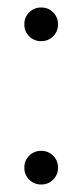

<svg xmlns="http://www.w3.org/2000/svg" viewBox="-20 -489 219 513"><path d="M90 -379Q71 -379 58 -392Q45 -405 45 -424Q45 -443 58 -456Q71 -469 90 -469Q109 -469 122 -456Q135 -443 135 -424Q135 -405 122 -392Q109 -379 90 -379ZM90 4Q71 4 58 -9Q45 -22 45 -41Q45 -60 58 -73Q71 -86 90 -86Q109 -86 122 -73Q135 -60 135 -41Q135 -22 122 -9Q109 4 90 4Z"/></svg>

Font: Cinzel
Style: Regular
Weight: 400
Designer: Natanael Gama
Version: Version 2.000